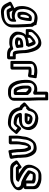

<svg xmlns="http://www.w3.org/2000/svg" viewBox="1519 -2354 1058 4136"><g transform="rotate(90 2048.0 -286.0)"><path d="M419.3 -436.3 405 -439.4C397 -440.9 391.5 -441.6 387 -441.8C379.1 -442.6 373.6 -442.9 366.3 -442.9C352.9 -442.9 338.6 -439 325.6 -431.4C300 -416.5 286.9 -394.7 281.7 -387.7C262.1 -361.7 244.2 -327.2 239.4 -288.4C236.6 -266.1 233.1 -258.6 233.1 -232.7C233.1 -207.2 234.5 -183 242.2 -161.6C251.7 -130.3 291.1 -132.1 303.7 -132.1C309.1 -132.1 315.9 -132.6 320.8 -133.2C355.7 -134.5 379.7 -169 385 -176.8C406.5 -207.1 407.8 -238.8 411.6 -251.4C424.3 -298.1 429.2 -345.2 432.8 -391.7C433.6 -400.4 433.9 -405.7 433.9 -412.3V-417.3C433.9 -427.3 427.9 -434.5 419.3 -436.3ZM369.7 -376.8C365.8 -328.9 361.2 -284.5 350.4 -244.6C345.9 -229.2 340.1 -204 336.9 -197C336.8 -196.8 336.6 -196.6 336.4 -196.3C334.8 -196.1 332.3 -195.9 329.6 -195.9C319.4 -197 306.9 -199.2 303.5 -201.3C298.5 -214.8 296.9 -233.2 296.9 -257.3C296.9 -276.7 298.9 -276.1 302.6 -305.6C305.7 -330 315.9 -349.1 327.3 -364.3C333.6 -372.6 337.3 -377.5 338.8 -378.9C339 -378.9 340.1 -379.1 341.7 -379.1C353.8 -379.1 357.8 -378.9 369.7 -376.8ZM157.6 -66.4 46 -10.7C4.7 10 18.6 35.8 20.3 39.1L52.4 103.3C62.7 122.2 72.7 144.2 89.7 162.7C119 198 166.2 222.9 230.7 222.9C259.8 222.9 303.1 218.7 328.7 214.4L352.7 210.4C353.2 210.4 354.1 210.2 354.8 210C419.8 195 485.2 163.3 527.9 102.3L537.6 88.7C560.3 56.9 570.9 12.3 570.9 -26.3L570.9 -93.7C571.5 -108.8 571.3 -127.9 570.3 -147.6C567.5 -201.7 565.6 -272.2 562.8 -327.6C561.1 -361.2 556.9 -396.4 556.9 -425.3L556.9 -449.3C556.9 -453.3 555.8 -457.6 553.7 -460.8L521.6 -510.2C524.7 -523.2 524.7 -539 509.5 -542.3L432.4 -559.3C416.5 -562.8 403.8 -564.7 390.4 -564.9C382.3 -565.5 374.1 -565.9 366.3 -565.9C303.8 -565.9 252.7 -538.7 214.8 -499.2C167.1 -451.2 128.6 -384.3 117.4 -305.9C113.5 -278.6 110.1 -268.1 110.1 -234.7C110.1 -161 121.5 -106.4 157.6 -66.4ZM203.6 -32.2C208.9 -29.7 213.5 -27.8 219.7 -25.5C269 -6 329.8 -3.8 384.1 -23.2L384.1 -10.4C383.4 -4.8 382.4 1.2 381.1 8.7C370.2 17.8 359.7 22.4 339.5 26.9L323.1 30.6C306.4 32.6 273.2 36.1 255.3 36.1C250.5 36.1 242.3 35 239.4 33.8C234.4 26.6 227.5 14.5 221.5 3.6ZM364.7 -501.1C371.7 -501.1 383.3 -499.8 397.5 -496.7L456.2 -483.7C455.9 -477.5 457.1 -473.5 459.3 -470.2L493.1 -418.1L493.1 -400.7C493.1 -367.2 497.5 -331.4 499.2 -300.4C501.9 -246 503.8 -175.4 506.7 -120.4C507.6 -101.4 507.8 -85.8 507.1 -70.3V-2.6C505 29.3 497.4 55.2 489.3 68.8L480.2 81.6C459.9 111 421.6 134.6 366.3 147.7L343.3 151.6C322.7 155 279.1 159.1 255.3 159.1C204.3 159.1 168.5 140.7 144.3 111.3C131.9 98 121.9 77.7 111.6 58.7L94.5 24.4L139.3 2L162.5 48.4C167.3 57.2 174.8 72.2 182.1 81.7C196.3 102.7 218.2 99.9 230.7 99.9C255.9 99.9 291.6 97.3 310.5 93.1L326.8 89.5C365 84.5 396.9 64.4 419.7 41.7C423.1 38.3 426.4 33.8 428.4 30.3C432.8 22.7 441 11.4 442.4 2.7C443.9 -6.1 447.9 -20.1 447.9 -33.3L447.9 -81.3C447.9 -81.3 452.1 -126.9 404.7 -92.2C382.6 -76 314.3 -64.9 260.3 -86.5C195.2 -109.8 173.9 -168.5 173.9 -259.3C173.9 -289 175.9 -289.3 180.6 -322.1C189.6 -385.4 217.3 -430.9 251.2 -464.8C271.7 -486.4 294.9 -502.1 341.7 -502.1C348.8 -502.1 356.8 -501.1 364.7 -501.1Z M963.9 -321.8C963.9 -321.8 989.3 -369.4 989.2 -370.1C982.1 -403.1 973.3 -434 960.4 -462.5C954.2 -480.1 946.8 -489.9 941.4 -499.7C935.8 -509.9 927 -515.1 923.5 -518.5C920 -522 914 -523.9 909.3 -523.9L901.3 -523.9C891 -523.9 885.3 -522.8 871.5 -517.3C860.7 -512.6 858.6 -511.9 850.7 -507.4L836.7 -499.4C835.2 -498.6 833.3 -497.3 832.3 -496.6C801.2 -474.4 766.6 -447.3 739.2 -410.7C733.3 -402.9 730.1 -393 730.1 -386.7V-375.9L670.9 -375.9V-425.3C670.9 -446.7 676.3 -450.1 696.8 -473.6C729.1 -510.7 763 -541.4 805 -562.3C825.5 -572.6 826.7 -574.9 847 -578.8C858.5 -581.3 866 -582.5 872 -583.1H889.7C912.1 -583.1 938.3 -570.6 952.7 -557.3L965.5 -544.5C974 -536 981.8 -528.2 987.8 -517.9L1001.5 -494.4C1024.8 -447.8 1040.9 -394.5 1052.6 -335.9C1059.3 -302.6 1061.1 -272.9 1061.1 -231.7C1061.1 -206.5 1063 -200.4 1065.2 -177.8C1065.9 -164.8 1066.6 -157.2 1067.4 -152.3L1069.3 -135.7C1071.7 -116.3 1074.4 -92.9 1081.3 -72.4C1083.9 -64.5 1096.7 -38.9 1111.7 -36.5C1118 -35.4 1129.4 -32.1 1141.7 -32.1H1194.1V27.1H1166.3C1132 27.1 1098.5 16.3 1078.5 2.8C1067.9 -5.5 1055.6 -19.6 1046.9 -33.5C1042.2 -41 1032.4 -43.6 1021.6 -40.6L996.6 -33.6C966.4 -25.1 954.9 -19.3 913.8 -20.9C894.6 -20.9 886.6 -22.9 876.3 -22.9C818.5 -22.9 769.8 -59.5 743.3 -97.4C733 -111.4 725.9 -131.2 725.9 -151.3C725.9 -224.4 749.6 -265.3 771.3 -279.2C790.3 -290.1 813.5 -299.7 835.3 -304.9L858.7 -309.5C885.9 -313.3 901.3 -317.1 923.7 -317.1H946.7C952.1 -317.1 958.1 -318.8 963.9 -321.8ZM793.1 -349.3C793.5 -351.8 793.9 -354.8 793.9 -356.3V-398.3C808.8 -415.1 829 -431.6 851.6 -447.9L862.1 -453.9C865.1 -455.4 868.2 -456.9 871.9 -458.5C872.3 -458.6 873.9 -458.9 877 -459.5C879.4 -457.5 881.8 -455.2 883.1 -453.5C897.2 -428.4 906.7 -408 915.5 -378.7C901 -376.9 885.9 -375 872.3 -372.2L846.7 -367.1C827.5 -362.7 810.4 -356.8 793.1 -349.3ZM731.8 -312.1C678.9 -263.7 662.1 -194.3 662.1 -126.7C662.1 -94.6 672 -68.9 686.7 -48.5C717 -5.6 770.6 39.8 849.8 40.9C859.2 42.2 871.7 42.8 888.2 42.9C934.5 44.5 962.2 35.2 997.2 25.4C1006.8 38.5 1017.1 49.7 1029.5 59.2C1057.8 78.7 1096.8 90.9 1141.7 90.9H1213.7C1263.5 90.9 1257.9 46.7 1257.9 46.7L1257.9 -76.3C1257.9 -87 1250.4 -95.9 1238.3 -95.9H1166.3C1165.4 -95.9 1158.4 -96.9 1151.6 -98.2C1149.3 -101.5 1145.6 -108 1142.1 -113.7C1137.9 -127.3 1134.9 -148.3 1132.7 -166.3L1130.6 -183.8C1130.1 -187.2 1129.5 -193.1 1128.8 -206.2C1126.1 -234.5 1124.9 -233.6 1124.9 -256.3C1124.9 -299 1122.8 -333.1 1115.4 -370C1103.1 -431.4 1086 -488.5 1060.7 -539C1060.6 -539.3 1060.4 -539.7 1060.2 -540.1L1046.2 -564.1C1038.6 -577 1029.5 -588 1018.1 -597.9L1005.3 -610.7C984.7 -630.1 953.3 -646.9 914.3 -646.9H895.3C883.6 -646.9 873.7 -644.4 859.1 -641.2C831.9 -635.9 812.2 -625.2 797 -617.7C739.5 -588.9 693.8 -546.5 656.2 -503.4C638 -482.4 607.1 -447.3 607.1 -400.7V-331.7C607.1 -321 614.6 -312.1 626.7 -312.1ZM982.3 -257.9 948.3 -257.9C920.6 -257.9 892.5 -249.9 876.1 -247.6C874.1 -247.3 871.4 -246.6 869.8 -246L858.5 -242.3C848.5 -239.3 835.9 -236.3 819.3 -223.8C812.5 -218.8 806.6 -211.5 803.3 -204.9L798.3 -194.9C791.4 -181.1 785.1 -157.4 785.1 -138.7V-129.7C785.1 -124.9 786.5 -120.4 788.9 -117.3C799.7 -102.9 815 -90.2 838 -85.6L848.4 -83.5C867.9 -80.5 871.3 -79.1 891.7 -79.1C900.4 -79.1 908.6 -79.5 913.5 -80.2C928.3 -81 940.3 -85.7 948.3 -88.9L976.7 -96.2C976.7 -96.2 1022.5 -104 1012.2 -145.1C1011.7 -146.8 1011.8 -149 1011.5 -150.5L1008.7 -166.7C1006.8 -185.6 1003.8 -222.4 1001.7 -241.1C1000.5 -251.6 992 -257.9 982.3 -257.9ZM917 -142.9C888.8 -144.6 864.4 -145.3 849.1 -161.8C849.5 -164.1 850.9 -171.2 850.9 -175.3C850.9 -179.2 851.1 -180.2 851.4 -181.1C871.2 -187 905.4 -194.1 923.7 -194.1H940C941.4 -179.2 942.9 -161.3 944.3 -146.2C940.3 -144.8 935.5 -143.9 935.3 -143.9C928.5 -143.9 928.6 -142.9 917 -142.9Z M1416.1 -45.9H1356.9V-421.3C1356.9 -454.7 1363.8 -459.5 1373 -467.8C1390.2 -482.5 1426.9 -496.1 1473.7 -496.1H1522.7C1529.8 -496.1 1537.9 -494.5 1546.2 -493.4L1598.4 -486L1590.2 -430.9L1560.2 -435.6C1555.8 -436.3 1552 -436.9 1547.3 -436.9H1498.3C1485.6 -436.9 1476.5 -434.4 1470.4 -433.6L1456.1 -431.6C1452.1 -431 1416.1 -426.8 1416.1 -387.7ZM1435.7 17.9C1485.5 17.9 1479.9 -26.3 1479.9 -26.3L1479.9 -373.1L1522.6 -373.1C1522.9 -373.1 1524.7 -373 1527.8 -372.4L1598.9 -361.4C1643.6 -354.5 1646.5 -400.9 1646.5 -400.9L1664.5 -522.9C1666.3 -534.9 1660.2 -545 1648.8 -546.6L1578.5 -556.5C1569.7 -558.4 1557.5 -559.9 1547.3 -559.9H1498.3C1489 -559.9 1479.9 -559.2 1470.2 -557.6C1424.5 -552.4 1383.9 -543.5 1343 -508.2C1311 -479.7 1293.1 -442.4 1293.1 -396.7V-1.7C1293.1 9 1300.6 17.9 1312.7 17.9Z M2086.1 -329.7 2086.1 -36.7C2086.1 -28.7 2084.8 -22.8 2083.3 -18.9C2080 -10.3 2065.4 6.1 2017.3 6.1H1963.3C1886.6 6.1 1849.3 -31.4 1817.1 -84.3C1799.1 -114.7 1785.5 -157.9 1777.5 -197.5C1774.4 -218.5 1769.9 -233.4 1768.8 -249.3C1767.2 -268.3 1764.9 -285.2 1764.9 -304.3V-376.3C1764.9 -429.6 1780.7 -451.1 1803.3 -471.1C1818.3 -484.5 1838.5 -495.1 1874.7 -495.1C1875.4 -495.1 1876.4 -495.2 1876.9 -495.2C1911.2 -497.9 1942.2 -487.4 1966.1 -473.7C1966.1 -473.7 2024.5 -461.7 2020.8 -517C2019.5 -536.5 2018.9 -554.9 2018.9 -572.3V-731.1H2078.1V-547.7C2078.1 -501.8 2083.1 -453.7 2083.1 -411.7C2083.1 -411.2 2083.2 -410.4 2083.2 -410L2085.1 -380.9L2085.1 -373.7C2085.1 -372.9 2085.2 -372 2085.2 -371.3C2084 -357.2 2086.1 -341.9 2086.1 -329.7ZM2149.9 -61.3V-354.3C2149.9 -364.1 2149.7 -374.2 2149.2 -385.3C2151.1 -391.9 2152 -396.9 2148.9 -404.9V-406.3C2148.9 -406.7 2148.8 -407.5 2148.8 -408L2146.9 -437.1C2146.8 -482.5 2141.9 -530.5 2141.9 -572.3V-775.3C2141.9 -786 2134.4 -794.9 2122.3 -794.9H1999.3C1949.5 -794.9 1955.1 -750.7 1955.1 -750.7L1955.1 -554.6C1939.2 -558.2 1920.6 -560.4 1898.2 -558.9C1889.1 -558.8 1879.9 -558 1870.8 -556.4C1835.2 -549.9 1804.4 -539.3 1772.7 -510.9C1728.8 -472.1 1701.1 -419.2 1701.1 -351.7V-279.7C1701.1 -256.6 1703.8 -237.2 1705.2 -220.7C1706.8 -198.6 1712 -181.6 1714.4 -165.2C1720.7 -121 1737.8 -73.5 1758.9 -37.7C1793.7 19.2 1841.5 69.9 1938.7 69.9H1992.7C2053.7 69.9 2149.9 34.1 2149.9 -61.3ZM1826.1 -369.8C1826.1 -369.4 1824.1 -362.2 1824.1 -351.7V-277.7C1824.1 -220.3 1836 -171.7 1851.3 -128.3C1859.4 -104 1874.1 -80.2 1892.9 -65.3C1898.3 -60.9 1907 -54.9 1921.5 -54.1C1928.4 -53.4 1933.1 -53.1 1938.7 -53.1L1982.7 -53.1C1982.7 -53.1 2026.9 -47.5 2026.9 -97.3V-349.3C2026.9 -354.9 2024.4 -360.4 2021.9 -363.1L2006.7 -379.3C2001.6 -384.4 1997.9 -388.4 1991.9 -395.2L1982.5 -404.5C1967 -420.1 1941.9 -435.9 1904.3 -435.9C1892.6 -435.9 1882.8 -432.9 1882.7 -432.9C1872.4 -432.4 1863.2 -427.4 1855.7 -420.9C1850.5 -417 1826.4 -391.4 1826.1 -369.8ZM1947.3 -117.9 1947 -117.9C1932.5 -126 1919.1 -148.4 1912.7 -167.7C1898 -209.3 1887.9 -252.1 1887.9 -302.3L1887.9 -371.7C1904.4 -370 1914.8 -363.1 1930.1 -350.8L1938.1 -342.8C1942.9 -337.5 1948.1 -331.9 1953.3 -326.7L1963.1 -316.2L1963.1 -116.9C1959.6 -116.9 1952.7 -117.9 1947.3 -117.9Z M2603.5 -295.3C2621.9 -301.4 2656.1 -326.2 2657.8 -359.8C2658.8 -367.2 2658.9 -371.4 2658.9 -378.3C2658.9 -382 2657.8 -385.8 2657 -388.7C2641.2 -444 2587.4 -454.4 2535.4 -458.8C2534.7 -458.8 2533.8 -458.9 2533.3 -458.9C2513.7 -458.9 2492.3 -453.3 2473.1 -437.6C2443.5 -413.4 2435.8 -382.6 2430.7 -365.3C2423.1 -341.5 2403 -288.1 2436.7 -288.1H2546.7C2559.9 -288.1 2574.6 -290.1 2580.7 -290.1C2589.7 -290.1 2594.8 -292.4 2603.5 -295.3ZM2594.3 -353.4C2586.8 -352.9 2575.8 -351.9 2571.3 -351.9H2485.9C2487.1 -356.4 2488.9 -362.9 2491.4 -370.7C2494.9 -382.8 2498 -390.7 2500.2 -394.2C2501.5 -394.6 2503.7 -395 2507.7 -395.1C2555.8 -391 2584.8 -382 2594.3 -353.4ZM2315.6 -318.2C2315.6 -318.2 2361.8 -361.7 2362 -362.5C2369.7 -395.8 2380.6 -431.1 2391.7 -452.2C2415.2 -492.9 2440.8 -517.9 2511.1 -518.1C2588.8 -514.3 2645.9 -490.4 2681.5 -446.5C2694.9 -431.4 2705.4 -411.8 2710.9 -391.5C2713.7 -381.4 2717.5 -370.4 2718.1 -356.2C2718.1 -329.4 2714.1 -308.5 2708.1 -292.9C2693.4 -254 2659.5 -228.9 2571.3 -228.9H2457.3C2457.3 -228.9 2401 -230.1 2413.8 -178.9C2427.4 -124.7 2455.4 -83.1 2510.7 -66.2C2538.9 -56.9 2566.3 -54.9 2592.7 -52.3C2599.2 -51.4 2603.8 -51.1 2609.7 -51.1H2628.7C2641.4 -51.1 2658.2 -58.1 2666.3 -63.4C2673 -67.9 2684.1 -75.7 2696.7 -88.3C2707.1 -98.8 2710.8 -106.9 2721.7 -119.6L2735.8 -136.1L2790.4 -89.1C2778.2 -75.1 2767.3 -62.4 2755.1 -45.3C2751.8 -40.4 2730.4 -21.3 2716 -10.4C2700.9 0 2684.7 8.1 2657.3 8.1H2633.3C2600 8.1 2573.2 3.3 2542 -3.4C2467.3 -16.6 2411.9 -58.6 2382.5 -117.4C2366.7 -145.5 2359.2 -173.4 2352.5 -211.8C2352 -214.3 2351.9 -215.6 2351.9 -217.3C2351.9 -227.2 2345.9 -234.5 2337.5 -236.3C2317.5 -240.8 2304.4 -248.3 2292.4 -262.6L2263.8 -295.5L2300.4 -326.9C2304.3 -322.5 2308.4 -318.8 2315.6 -318.2ZM2781.9 -381.8C2781.1 -399.8 2778.4 -415.3 2772.7 -429.7C2765.7 -454.7 2753 -478.5 2736.5 -497.5C2693.6 -549.9 2625.2 -577.7 2536.9 -581.9C2442.4 -581.9 2377.5 -532.4 2338.3 -463.8C2326.6 -442 2319.8 -423.4 2312.5 -399.7C2307.6 -397.6 2302.2 -394.6 2297.4 -390.5L2204.4 -310.5C2185.6 -294.3 2183.2 -274.1 2191.7 -264.3L2237.6 -211.4C2251.3 -195.2 2267.7 -184.2 2289.7 -177.1C2296.5 -139.2 2305.5 -104.7 2323.5 -72.6C2357.3 -5.5 2421.5 43.9 2508 59.4C2538.2 65.9 2570.5 71.9 2608.7 71.9H2632.7C2674.2 71.9 2710.1 55.9 2737.3 36.9C2755.7 23.9 2781.9 5 2803.1 -25C2815.9 -42.8 2835.2 -63.7 2854.7 -86.6C2865.7 -99.5 2870.1 -119.4 2859.6 -128.4L2766.6 -208.4C2753.8 -219.4 2732.7 -209.9 2720.3 -195.4L2680.3 -148.4C2673.9 -140.9 2667.3 -133.6 2658.7 -121.5C2657 -120.1 2653.3 -117.1 2650.5 -114.9H2634.3C2630.5 -114.9 2628 -115 2623.3 -115.7C2593.8 -118.6 2571.6 -120.4 2549.3 -127.8C2525 -135.1 2509.7 -146.8 2497 -165.1H2546.7C2639.6 -165.1 2731.4 -199.2 2767.1 -293.2C2777.5 -320.7 2781.9 -348.7 2781.9 -381.8Z M3316.1 -151.7V-121.7C3316.1 -113.2 3318 -105.4 3319.4 -96L3322.4 -76.1C3323.6 -67.9 3324.1 -60.2 3324.1 -53.7V-49.7C3324.1 -48.2 3324.4 -46.2 3324.6 -45.1L3330 -17.3L3275.9 -6.5L3266.5 -55.5C3265.4 -63.3 3264.9 -70.3 3264.9 -78.3C3264.9 -83 3264.3 -87.8 3263.6 -92.2L3260.7 -111.5C3258.7 -128.7 3256.9 -139.3 3256.9 -154.3V-176.3C3256.9 -184.7 3256.5 -193.6 3255.9 -202.3C3255.7 -240.8 3250.2 -269.2 3247.9 -300.3C3247.7 -316.1 3243.1 -328.2 3239.7 -336.8C3232.7 -359.8 3219.7 -395.1 3199.5 -416.7C3186.1 -429.8 3170.2 -423.9 3169.3 -423.9H3163.3C3160.5 -423.9 3156.7 -423.2 3154.4 -422.6C3150.9 -421.7 3141.9 -430.1 3116.5 -408.5C3106.7 -399.3 3095.2 -388 3095.2 -388C3075.3 -368.5 3073.5 -355.3 3073.5 -355.3C3069.7 -347.5 3067.3 -341.9 3064.9 -335.9L3057.4 -319.1C3044.4 -289.8 3042.8 -251.4 3039.5 -226.3C3033.8 -194.6 3025.1 -161.5 3025.1 -120.7V-9.9H2965.9V-145.3C2965.9 -183.8 2975.2 -219 2980.6 -259.6C2985.5 -300.7 2992 -340.5 3002.3 -365.4C3019.8 -400.9 3029.2 -424.8 3038.7 -434.3C3046.4 -442 3064.5 -466.1 3081 -470.3C3104.7 -477 3123.7 -483.1 3144.7 -483.1C3193.6 -483.1 3209 -474.9 3235.5 -448.5C3266 -418 3290.2 -362.1 3302.7 -312.4C3304.5 -303.3 3306.1 -292.6 3307.2 -282.3L3309.2 -256.8C3311.4 -228.2 3315.1 -205.4 3315.1 -178.7C3315.1 -168.9 3316.1 -159.3 3316.1 -151.7ZM3193.1 -151.7V-129.7C3193.1 -109.5 3195.6 -96.3 3197.3 -80.5L3200.4 -59.8C3201 -56.2 3201.1 -54.3 3201.1 -53.7C3201.1 -42.8 3201.8 -33.4 3203.5 -22.5L3216.6 45.9C3218.6 56.7 3228.7 62.8 3241.7 60.3L3362.7 36.3C3412.5 26.4 3400.4 -11.9 3400.4 -11.9L3387.9 -76.7V-78.3C3387.9 -87.8 3387.1 -97.5 3385.6 -107.9L3382.7 -127.2C3382.2 -133.2 3381.1 -142.2 3379.9 -148.7V-176.3C3379.9 -184.8 3379.5 -193.9 3378.9 -204.1C3378.8 -233.8 3374.7 -259.9 3372.8 -285.3L3370.8 -311.7C3369.2 -325.6 3367.7 -335.4 3365.3 -347.6C3351.2 -404 3326.6 -463.5 3288.5 -501.5C3258.4 -531.7 3227.1 -546.9 3169.3 -546.9C3137.9 -546.9 3109.3 -537.5 3089.1 -531.8C3048.6 -521 3024.8 -493.9 3001.8 -468.2C2969.1 -434.2 2958.1 -395.5 2946.3 -372C2926.7 -332.6 2922.4 -285.5 2917.4 -242.4C2912.8 -208.8 2902.1 -167.7 2902.1 -120.7V34.3C2902.1 45 2909.6 53.9 2921.7 53.9L3044.7 53.9C3094.5 53.9 3088.9 9.7 3088.9 9.7V-145.3C3088.9 -178.5 3095.9 -204.3 3102.5 -241.7C3106.4 -270.8 3108.9 -295.8 3115.5 -317L3122.6 -332.9C3125 -338.5 3128.8 -346.5 3131.8 -353.8C3132.9 -355 3133.3 -355.5 3136.7 -358.8C3138.4 -359.2 3140.3 -359.7 3142.3 -360.1H3144.7C3146.5 -360.1 3147.3 -360.2 3149.8 -360C3160.4 -347.9 3172.1 -317.8 3178.1 -298C3181.7 -285.8 3184.1 -283.8 3184.1 -274.7C3184.1 -274.3 3184.2 -273.5 3184.2 -272.9C3186.7 -237.6 3192.1 -208.7 3192.1 -176.7C3192.1 -168.1 3193.1 -159.5 3193.1 -151.7Z M4015.4 -261.2 4037.5 -272.4C4048 -281.4 4054.9 -294.3 4054.9 -305.3V-484.3C4054.9 -566 4003.2 -600.7 3950.6 -622C3927.9 -633.8 3899.6 -642.8 3869.8 -645.7L3849.8 -647.7C3842.3 -648.5 3834.8 -648.9 3827.3 -648.9H3764.3C3738.5 -648.9 3714.5 -645.6 3688.7 -633.9C3612.9 -604.4 3574.5 -535.3 3549.6 -479.4C3520.2 -415 3519.5 -335 3558.1 -286C3588.5 -245.8 3632.8 -223.3 3669.2 -196C3686.8 -182.3 3705.6 -172.9 3725.4 -162.9H3631.9L3597.5 -213.1C3590.6 -223.2 3573.9 -223.4 3558.9 -213L3457.9 -143C3430.8 -124.2 3433.7 -103.5 3439.4 -95.1C3453.2 -74.3 3467.7 -56.5 3478.7 -37.1C3478.9 -36.8 3479.2 -36.3 3479.5 -35.9C3502.1 -2.8 3544.9 23.9 3600.7 23.9H3793.7C3801.7 23.9 3808.3 23.6 3817.9 22.9C3871.2 22.5 3919.7 8 3959.5 -15.7L3976.8 -25.3C3995.4 -35.6 4016.7 -46.8 4039.8 -72.5C4084.9 -122.1 4088.2 -181.4 4057.3 -225.4C4045.7 -241.5 4032 -253.2 4015.4 -261.2ZM3868.1 -309.6C3864.7 -311.3 3862 -312.7 3858.3 -314.6C3840.1 -324.4 3818.2 -333.2 3804.2 -342.5L3790.7 -352.1C3781.7 -359 3749.6 -380.1 3740 -386.9C3729.8 -395.4 3722 -401 3715.1 -406.8C3718.7 -421.7 3722.3 -432.9 3724.4 -436.7C3728.7 -444.2 3732.5 -454.9 3737.1 -461.9C3737.7 -462 3739.7 -462.1 3739.7 -462.1H3810.7C3830.7 -458.9 3838.6 -459 3856.3 -451.1L3868.1 -445.2ZM3818.3 -39.9 3625.3 -39.9C3587.2 -39.9 3553.3 -60.2 3536.9 -83.5C3528.7 -97.8 3521 -108.5 3513.2 -119.3L3552.9 -146.8L3579.5 -107.9C3582.2 -104 3587.7 -101.2 3591.3 -100.5C3594.6 -99.5 3597 -99.1 3600.7 -99.1L3793.7 -99.1C3800 -99.1 3808 -99.6 3813.3 -100.1C3819.6 -100.2 3824.4 -100.6 3830.4 -101.4L3846.4 -103.4C3851 -103.9 3853 -105 3857.4 -106.1C3857.4 -106.1 3921.9 -152.6 3882.2 -167.5C3853.3 -178.3 3823.8 -193 3799.8 -206.3C3770.5 -223.1 3740.8 -234.9 3718.8 -252C3678.4 -282.3 3638.9 -302.6 3613.9 -335.9C3586.4 -370.3 3587.7 -434.1 3606.4 -474.6C3630.5 -528.7 3652.7 -561.6 3689.7 -575.5C3702.7 -580.3 3715.4 -585.1 3739.7 -585.1L3802.7 -585.1C3808.5 -585.1 3814.3 -584.8 3820.2 -584.3L3840.2 -582.3C3863.9 -579.9 3887.8 -572.5 3906.5 -562.5C3907.1 -562.2 3907.9 -561.8 3908.4 -561.6C3956.7 -542.3 3991.1 -516.4 3991.1 -459.7V-324.9H3931.9V-481.3C3931.9 -492.8 3924.1 -498.7 3916 -502.7L3899.7 -510.9C3886.2 -516.9 3858.2 -525.9 3837.3 -525.9H3764.3C3760.3 -525.9 3754.1 -525.2 3751.6 -524.8C3695.5 -520.6 3671.9 -450.8 3670.2 -446.7C3657 -421.8 3655.3 -405.3 3651.1 -388.4C3650.5 -385.8 3650.1 -382.6 3650.1 -380.7V-374.7C3650.1 -363.3 3656.4 -353.1 3667.7 -348.5C3687.7 -331 3721 -311.7 3741.3 -295.9L3755.8 -285.5C3775 -272.8 3796.9 -264.6 3813.7 -255.4C3835.3 -244.6 3862.3 -228.6 3890.4 -219.3C3892.4 -218.6 3895.3 -218.2 3896.9 -218.1C3900.9 -217.5 3912.1 -212.9 3927.5 -212.1C3965.5 -208.1 3983.4 -200.6 4000.7 -176.6C4024.1 -143.4 4014 -118.4 4000.3 -103.6C3991 -93 3985.1 -89.8 3965.2 -78.7L3947.2 -68.7C3921.5 -54.4 3886.9 -40.9 3841.3 -40.9C3833.4 -40.9 3825.4 -39.9 3818.3 -39.9Z"/></g></svg>

Font: Tape
Style: Regular
Weight: 500
Foundry: Cannot Into Space Fonts
Version: Version 0.97